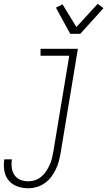

<svg xmlns="http://www.w3.org/2000/svg" viewBox="-52 -780 572 1023"><path d="M99 223Q68 223 40 213Q12 203 -6 181Q-24 159 -29 129.5Q-34 100 -29 69H11Q8 91 10.5 113Q13 135 25 152.5Q37 170 56.5 178Q76 186 99 186Q117 186 135 180Q153 174 168 161.5Q183 149 193.5 133Q204 117 212 100Q220 83 224.5 65Q229 47 232 29L317 -483H164V-520H363L271 35Q267 58 261 80Q255 102 245 123Q235 144 220.5 163Q206 182 186 196Q166 210 143.5 216.5Q121 223 99 223ZM322 -600 246 -739 281 -757 355 -636 469 -760 499 -736 376 -600Z"/></svg>

Font: Iosevka Curly Extralight
Style: Italic
Weight: 200
Italic angle: -9°
Monospace: yes
Designer: Belleve Invis
Foundry: Belleve Invis
Version: Version 22.1.2; ttfautohint (v1.8.4)